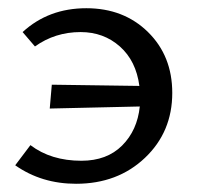

<svg xmlns="http://www.w3.org/2000/svg" viewBox="-20 -441 479 467"><path d="M190 -421Q281 -421 340 -363Q399 -305 399 -215Q399 -120 332.5 -57Q266 6 165 6Q81 6 17 -39L54 -88Q104 -50 178 -50Q240 -50 277 -87Q314 -124 320 -182L101 -177L106 -235L319 -232Q311 -293 271.5 -328Q232 -363 176 -363Q114 -363 65 -328L35 -363Q98 -421 190 -421Z"/></svg>

Font: EauTestInfant Medium
Style: Regular
Weight: 500
Designer: Christian Thalmann (Catharsis Fonts)
Version: Version 0.001;PS 000.001;hotconv 1.0.88;makeotf.lib2.5.64775